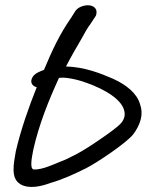

<svg xmlns="http://www.w3.org/2000/svg" viewBox="-20 -662 567 742"><path d="M122 -325C92 -250 61 -163 41 -77C33 -29 20 27 59 50C91 69 138 59 175 45C221 32 269 10 313 -12C356 -34 468 -109 495 -143C509 -162 519 -181 524 -201C529 -221 528 -241 521 -260C509 -302 467 -335 416 -358C370 -378 307 -403 237 -405H235C254 -442 276 -480 296 -514C307 -534 317 -553 330 -570L349 -599L350 -600C353 -607 354 -615 352 -623C341 -653 286 -643 271 -619L254 -592C212 -532 182 -469 150 -392C135 -386 117 -380 107 -366C92 -343 107 -328 122 -325ZM208 -361C212 -361 219 -362 225 -362C243 -361 266 -357 290 -350C359 -329 437 -291 457 -244C462 -231 463 -221 461 -212C459 -203 455 -193 444 -182C433 -171 407 -151 366 -123C324 -94 294 -76 273 -65C250 -53 232 -44 210 -36C177 -22 147 -9 118 -7H117C107 -6 101 -8 101 -30C101 -47 106 -67 109 -85C131 -182 168 -274 208 -361Z"/></svg>

Font: Stray Cat
Style: ExBdExtObl
Weight: 800
Version: Version 1.0